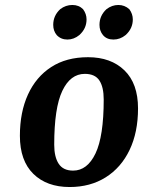

<svg xmlns="http://www.w3.org/2000/svg" viewBox="-20 -741 575 772"><path d="M535 -305Q535 -209 501 -138Q467 -67 405 -28Q343 11 260 11Q168 11 114 -42Q60 -95 60 -195Q60 -290 92.5 -361Q125 -432 186 -471.5Q247 -511 334 -511Q426 -511 480.5 -458Q535 -405 535 -305ZM321 -444Q263 -444 230.5 -375.5Q198 -307 198 -159Q198 -110 216 -82.5Q234 -55 274 -55Q331 -55 364 -124Q397 -193 397 -341Q397 -391 379.5 -417.5Q362 -444 321 -444ZM408 -704Q430 -721 456 -721Q481 -721 500 -704Q514 -685 514 -663Q514 -626 485 -600Q463 -582 436 -582Q409 -582 394 -600Q380 -617 380 -641Q380 -678 408 -704ZM222 -704Q244 -721 271 -721Q297 -721 314 -704Q328 -685 328 -663Q328 -626 299 -600Q277 -582 251 -582Q225 -582 208 -600Q194 -617 194 -641Q194 -678 222 -704Z"/></svg>

Font: Arsenal SC
Style: Bold Italic
Weight: 700
Italic angle: -9.10001°
Designer: Andrij Shevchenko
Foundry: Stairsfor
Version: Version 2.001; ttfautohint (v1.8.4.7-5d5b)